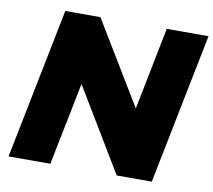

<svg xmlns="http://www.w3.org/2000/svg" viewBox="-78 -789 976 878"><g transform="rotate(10 410.5 -350.0)"><path d="M821 -700 681 0H518L287 -384L210 0H16L156 -700H319L551 -317L627 -700Z"/></g></svg>

Font: Idrija
Style: Italic
Weight: 800
Italic angle: -11.3°
Designer: Julieta Ulanovsky
Foundry: Julieta Ulanovsky
Version: Version 7.200